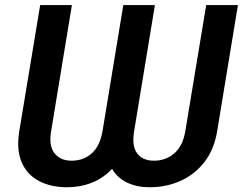

<svg xmlns="http://www.w3.org/2000/svg" viewBox="-20 -748 983 777"><path d="M58.1 -217.8 142.6 -727.5H271L187 -217.8Q176.8 -158.2 200.4 -127.9Q224.1 -97.7 269.5 -97.7Q318.4 -97.7 351.6 -127.7Q384.8 -157.7 395 -217.8L479 -727.5H606.9L522.9 -217.8Q512.7 -157.7 534.7 -127.7Q556.6 -97.7 603.5 -97.7Q650.9 -97.7 685.5 -127.7Q720.2 -157.7 730 -217.8L814.5 -727.5H942.9L858.9 -217.8Q846.7 -142.6 807.1 -92Q767.6 -41.5 710.2 -15.9Q652.8 9.8 585.9 9.8Q534.2 9.8 494.9 -8.8Q455.6 -27.3 433.6 -64.5Q397.9 -26.9 351.3 -8.5Q304.7 9.8 252 9.8Q185.5 9.8 137.2 -15.9Q88.9 -41.5 67.4 -92Q45.9 -142.6 58.1 -217.8Z"/></svg>

Font: Inter 24pt SemiBold
Style: Italic
Weight: 600
Italic angle: -9.3988°
Designer: Rasmus Andersson
Foundry: rsms
Version: Version 4.001;git-66647c0bb